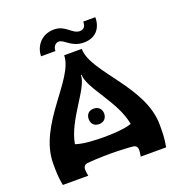

<svg xmlns="http://www.w3.org/2000/svg" viewBox="-151 -984 1026 1107"><g transform="rotate(-20 362.0 -430.0)"><path d="M305 -785C339 -785 364 -730 441 -730C513 -730 552 -777 552 -845H478C478 -820 469 -800 441 -800C395 -800 374 -860 303 -860C222 -860 181 -797 181 -740H269C269 -768 286 -785 305 -785ZM416 -700H308C308 -555 35 -373 35 -135C35 -90 35 -53 45 0H201C199 -13 196 -26 196 -38C196 -57 205 -68 222 -70C249 -73 311 -76 362 -76C413 -76 475 -73 502 -70C519 -68 528 -57 528 -38C528 -26 525 -13 523 0H679C689 -53 689 -90 689 -135C689 -373 416 -555 416 -700ZM362 -178C311 -178 236 -181 191 -197C215 -340 360 -477 360 -560H364C364 -477 509 -340 533 -197C488 -181 413 -178 362 -178ZM362 -353C331 -353 315 -332 315 -306C315 -279 331 -258 362 -258C393 -258 410 -279 410 -306C410 -332 393 -353 362 -353Z"/></g></svg>

Font: Brassia
Style: Regular
Weight: 400
Designer: Ariel Martín Pérez
Foundry: Tunera Type Foundry
Version: Version 1.600;hotconv 1.0.109;makeotfexe 2.5.65596